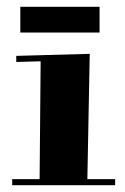

<svg xmlns="http://www.w3.org/2000/svg" viewBox="-20 -546 368 567"><path d="M28 -363 100 -365 97 -17H16V1H320V-17H238L245 -387L28 -381ZM40 -450H274V-526H40Z"/></svg>

Font: Purple Purse
Style: Regular
Weight: 400
Designer: Astigmatic (AOETI)
Foundry: Astigmatic (AOETI)
Version: Version 1.000